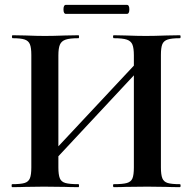

<svg xmlns="http://www.w3.org/2000/svg" viewBox="-20 -770 792 790"><path d="M720.2 0Q685.1 0 664.1 -1L586.9 -2L497.1 -1Q479 0 448.2 0Q445.3 0 445.1 -6.1Q444.8 -12.2 448.2 -12.2Q485.4 -12.2 502.2 -17.1Q519 -22 524.9 -35.9Q530.8 -49.8 530.8 -81.1V-460L220.2 -127V-81.1Q220.2 -51.3 226.1 -36.6Q231.9 -22 249 -17.1Q266.1 -12.2 303.2 -12.2Q305.2 -12.2 305.2 -6.1Q305.2 0 303.2 0Q268.1 0 247.1 -1L160.2 -2L85 -1Q64.9 0 29.8 0Q27.8 0 27.8 -6.1Q27.8 -12.2 29.8 -12.2Q64.9 -12.2 81.1 -17.1Q97.2 -22 103 -36.4Q108.9 -50.8 108.9 -81.1V-543.9Q108.9 -573.7 103 -587.9Q97.2 -602.1 81.5 -607.4Q65.9 -612.8 32.2 -612.8Q29.3 -612.8 29.1 -618.9Q28.8 -625 32.2 -625L85.9 -624Q131.8 -622.1 165 -622.1Q198.2 -622.1 248 -624L303.2 -625Q305.2 -625 305.2 -618.9Q305.2 -612.8 303.2 -612.8Q267.1 -612.8 250 -606.9Q232.9 -601.1 226.6 -586.4Q220.2 -571.8 220.2 -542V-168L530.8 -500V-542Q530.8 -571.8 524.9 -586.4Q519 -601.1 502 -606.9Q484.9 -612.8 448.2 -612.8Q445.3 -612.8 445.1 -618.9Q444.8 -625 448.2 -625L497.1 -624Q546.9 -622.1 580.3 -622.1Q613.8 -622.1 664.1 -624L720.2 -625Q723.1 -625 723.1 -618.9Q723.1 -612.8 720.2 -612.8Q686 -612.8 669.9 -607.4Q653.8 -602.1 647.9 -588.1Q642.1 -574.2 642.1 -543.9V-81.1Q642.1 -51.3 647.9 -36.6Q653.8 -22 669.9 -17.1Q686 -12.2 720.2 -12.2Q723.1 -12.2 723.1 -6.1Q723.1 0 720.2 0ZM502 -750Q512.2 -750 512.2 -731.4Q512.2 -712.9 502 -712.9H251Q241.2 -712.9 241.2 -731.4Q241.2 -750 251 -750Z"/></svg>

Font: Cormorant-Bold
Style: Bold
Weight: 700
Designer: Christian Thalmann (Catharsis Fonts)
Version: Version 3.000